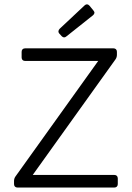

<svg xmlns="http://www.w3.org/2000/svg" viewBox="-20 -842 592 862"><path d="M247.1 -690.4 256.8 -679.7C263.7 -672.9 270.5 -671.9 278.3 -678.7L397.5 -773.4C405.3 -780.3 406.2 -787.1 399.4 -794.9L381.8 -816.4C375 -824.2 366.2 -824.2 359.4 -817.4L248 -712.9C241.2 -706.1 240.2 -697.3 247.1 -690.4ZM43 -29.3V-15.6C43 -5.9 48.8 0 58.6 0H493.2C502.9 0 508.8 -5.9 508.8 -15.6V-41C508.8 -50.8 502.9 -56.6 493.2 -56.6H127L499 -576.2C502.9 -582 504.9 -588.9 504.9 -595.7V-609.4C504.9 -619.1 499 -625 489.3 -625H92.8C83 -625 77.1 -619.1 77.1 -609.4V-584C77.1 -574.2 83 -568.4 92.8 -568.4H420.9L48.8 -48.8C44.9 -43 43 -36.1 43 -29.3Z"/></svg>

Font: Ed Sans Neue Light
Style: Regular
Weight: 300
Designer: Stephen Hutchings
Version: Version 1.004;PS 001.004;hotconv 1.0.88;makeotf.lib2.5.64775